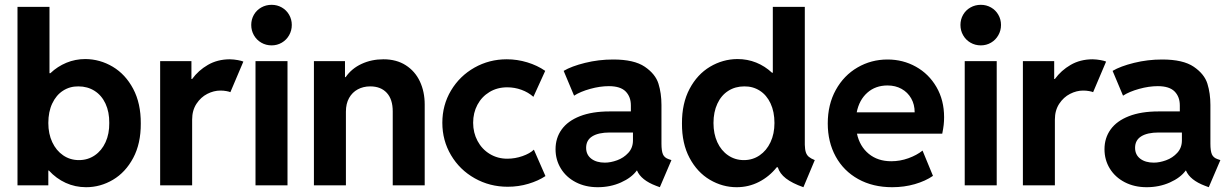

<svg xmlns="http://www.w3.org/2000/svg" viewBox="-20 -781 5189 809"><path d="M53.7 -752H188.5V-472.7H192.4Q222.2 -501 259.8 -516.6Q297.4 -532.2 339.8 -532.2Q401.4 -531.7 455.1 -499.8Q508.8 -467.8 541.3 -406.5Q573.7 -345.2 573.2 -260.7Q573.7 -176.3 541.3 -115.5Q508.8 -54.7 455.8 -23.4Q402.8 7.8 342.8 7.8Q296.9 7.8 256.8 -10.5Q216.8 -28.8 186 -62.5H183.6V0H53.7ZM440.4 -262.7Q440.9 -309.1 424.6 -344.2Q408.2 -379.4 378.4 -398.2Q348.6 -417 310.5 -417Q274.4 -417.5 245.6 -398.9Q216.8 -380.4 200.2 -345.2Q183.6 -310.1 183.6 -262.7Q183.6 -217.3 200.2 -181.9Q216.8 -146.5 246.1 -126.5Q275.4 -106.4 312.5 -106.4Q350.1 -106.4 379.4 -126.5Q408.7 -146.5 424.8 -181.9Q440.9 -217.3 440.4 -262.7Z M654.8 -523.4H786.6V-448.2H789.6Q815.9 -484.4 856 -507.6Q896 -530.8 947.8 -531.2Q965.8 -530.8 981.9 -527.8Q998 -524.9 1005.4 -521.5L950.7 -392.6Q945.8 -395 933.8 -397.2Q921.9 -399.4 908.7 -399.4Q880.9 -399.4 853.5 -385.5Q826.2 -371.6 807.9 -343.8Q789.6 -315.9 789.6 -277.3V0H654.8Z M1056.6 -523.4H1191.4V0H1056.6ZM1038.6 -675.8Q1038.6 -699.2 1049.8 -718.8Q1061 -738.3 1080.8 -749.5Q1100.6 -760.7 1124.5 -760.7Q1147.9 -760.7 1167.5 -749.5Q1187 -738.3 1198.2 -718.8Q1209.5 -699.2 1209.5 -675.8Q1209.5 -652.3 1198.2 -632.6Q1187 -612.8 1167.5 -601.3Q1147.9 -589.8 1124.5 -589.8Q1100.6 -589.8 1080.8 -601.3Q1061 -612.8 1049.8 -632.6Q1038.6 -652.3 1038.6 -675.8Z M1302.7 -523.4H1433.6V-456.1H1436.5Q1461.4 -492.2 1503.4 -511.7Q1545.4 -531.2 1595.7 -531.2Q1650.4 -531.2 1689.7 -506.1Q1729 -481 1749.3 -437.7Q1769.5 -394.5 1769.5 -340.8V0H1634.8V-311.5Q1634.8 -362.8 1609.6 -389.9Q1584.5 -417 1540 -417Q1510.7 -417 1487.5 -404.5Q1464.4 -392.1 1450.9 -368.2Q1437.5 -344.2 1437.5 -310.5V0H1302.7Z M1843.8 -263.7Q1843.8 -338.4 1880.4 -399.7Q1917 -460.9 1979.2 -496.1Q2041.5 -531.2 2115.2 -531.2Q2159.2 -531.2 2201.7 -518.3Q2244.1 -505.4 2277.3 -482.4L2227.5 -373Q2206.1 -392.1 2177.2 -402.6Q2148.4 -413.1 2117.2 -413.1Q2075.2 -413.1 2042.5 -393.3Q2009.8 -373.5 1991.7 -339.6Q1973.6 -305.7 1973.6 -263.7Q1973.6 -221.7 1992.2 -187Q2010.7 -152.3 2043.7 -132.3Q2076.7 -112.3 2117.2 -112.3Q2150.4 -112.3 2181.6 -123.3Q2212.9 -134.3 2229.5 -150.4L2278.3 -39.1Q2248 -19 2206.5 -6.6Q2165 5.9 2119.1 5.9Q2043.5 5.9 1980.2 -29.8Q1917 -65.4 1880.4 -127.2Q1843.8 -189 1843.8 -263.7Z M2320.8 -152.3Q2320.8 -199.7 2346.7 -235.6Q2372.6 -271.5 2423.8 -291.5Q2475.1 -311.5 2548.3 -311.5H2638.2V-336.9Q2638.2 -373.5 2616 -395.8Q2593.8 -418 2545.4 -418Q2508.3 -418 2466.8 -406.5Q2425.3 -395 2398.9 -377.9L2355 -482.4Q2388.2 -502 2445.3 -516.1Q2502.4 -530.3 2564 -530.3Q2651.9 -530.3 2696.8 -499.8Q2741.7 -469.2 2754.4 -428.5Q2767.1 -387.7 2767.1 -338.9V-175.8Q2767.1 -145 2773.4 -130.6Q2779.8 -116.2 2797.4 -110.4L2809.1 -106.4L2760.3 7.8L2744.6 2Q2681.2 -22 2664.1 -62.5H2663.1Q2641.1 -32.2 2596.4 -12.2Q2551.8 7.8 2498.5 7.8Q2446.8 7.8 2406.2 -13.2Q2365.7 -34.2 2343.3 -70.8Q2320.8 -107.4 2320.8 -152.3ZM2528.8 -95.7Q2552.7 -95.7 2580.3 -105.7Q2607.9 -115.7 2627.4 -137Q2647 -158.2 2647 -189.5V-222.7H2549.3Q2501.5 -222.7 2475.6 -206.5Q2449.7 -190.4 2449.7 -158.2Q2449.7 -128.9 2471.4 -112.3Q2493.2 -95.7 2528.8 -95.7Z M3257.3 -76.2H3252.9Q3221.2 -36.6 3177.7 -14.4Q3134.3 7.8 3084 7.8Q3024.4 7.8 2971.2 -23.4Q2918 -54.7 2885.5 -115.5Q2853 -176.3 2853.5 -260.7Q2853 -345.2 2885.5 -406.5Q2918 -467.8 2971.7 -499.8Q3025.4 -531.7 3086.9 -532.2Q3129.4 -532.2 3166.3 -517.3Q3203.1 -502.4 3232.9 -474.6H3236.3V-752H3371.1V-170.9Q3371.6 -150.9 3375.5 -139.2Q3379.4 -127.4 3388.2 -120.1Q3397 -112.8 3413.1 -106.4L3365.2 7.8Q3317.9 -8.8 3291.5 -29.3Q3265.1 -49.8 3257.3 -76.2ZM3243.2 -262.7Q3243.2 -310.1 3226.8 -345.2Q3210.4 -380.4 3181.4 -398.9Q3152.3 -417.5 3116.2 -417Q3078.1 -417 3048.6 -398.2Q3019 -379.4 3002.7 -344.2Q2986.3 -309.1 2986.3 -262.7Q2986.3 -217.3 3002.4 -181.9Q3018.6 -146.5 3047.9 -126.5Q3077.1 -106.4 3114.3 -106.4Q3151.4 -106.4 3180.7 -126.5Q3210 -146.5 3226.6 -181.9Q3243.2 -217.3 3243.2 -262.7Z M3467.8 -260.7Q3467.8 -340.8 3501.7 -402.1Q3535.6 -463.4 3593.3 -496.8Q3650.9 -530.3 3719.7 -530.3Q3784.7 -530.3 3839.1 -500Q3893.6 -469.7 3925.8 -414.3Q3958 -358.9 3958 -287.1Q3958 -270.5 3956.3 -255.1Q3954.6 -239.7 3950.2 -217.8H3590.8Q3602.5 -164.1 3640.6 -132.8Q3678.7 -101.6 3735.4 -101.6Q3772.5 -101.6 3807.6 -114.3Q3842.8 -127 3867.2 -146.5L3911.1 -40Q3879.4 -18.1 3834.5 -5.1Q3789.6 7.8 3739.3 7.8Q3657.7 7.8 3596.2 -26.4Q3534.7 -60.5 3501.2 -121.6Q3467.8 -182.6 3467.8 -260.7ZM3834 -307.6Q3834 -340.8 3819.3 -366.5Q3804.7 -392.1 3778.8 -406.5Q3752.9 -420.9 3719.7 -420.9Q3668.9 -420.9 3634.5 -390.4Q3600.1 -359.9 3589.8 -307.6Z M4044.9 -523.4H4179.7V0H4044.9ZM4026.9 -675.8Q4026.9 -699.2 4038.1 -718.8Q4049.3 -738.3 4069.1 -749.5Q4088.9 -760.7 4112.8 -760.7Q4136.2 -760.7 4155.8 -749.5Q4175.3 -738.3 4186.5 -718.8Q4197.8 -699.2 4197.8 -675.8Q4197.8 -652.3 4186.5 -632.6Q4175.3 -612.8 4155.8 -601.3Q4136.2 -589.8 4112.8 -589.8Q4088.9 -589.8 4069.1 -601.3Q4049.3 -612.8 4038.1 -632.6Q4026.9 -652.3 4026.9 -675.8Z M4290 -523.4H4421.9V-448.2H4424.8Q4451.2 -484.4 4491.2 -507.6Q4531.2 -530.8 4583 -531.2Q4601.1 -530.8 4617.2 -527.8Q4633.3 -524.9 4640.6 -521.5L4585.9 -392.6Q4581.1 -395 4569.1 -397.2Q4557.1 -399.4 4543.9 -399.4Q4516.1 -399.4 4488.8 -385.5Q4461.4 -371.6 4443.1 -343.8Q4424.8 -315.9 4424.8 -277.3V0H4290Z M4633.8 -152.3Q4633.8 -199.7 4659.7 -235.6Q4685.5 -271.5 4736.8 -291.5Q4788.1 -311.5 4861.3 -311.5H4951.2V-336.9Q4951.2 -373.5 4929 -395.8Q4906.7 -418 4858.4 -418Q4821.3 -418 4779.8 -406.5Q4738.3 -395 4711.9 -377.9L4668 -482.4Q4701.2 -502 4758.3 -516.1Q4815.4 -530.3 4877 -530.3Q4964.8 -530.3 5009.8 -499.8Q5054.7 -469.2 5067.4 -428.5Q5080.1 -387.7 5080.1 -338.9V-175.8Q5080.1 -145 5086.4 -130.6Q5092.8 -116.2 5110.4 -110.4L5122.1 -106.4L5073.2 7.8L5057.6 2Q4994.1 -22 4977.1 -62.5H4976.1Q4954.1 -32.2 4909.4 -12.2Q4864.7 7.8 4811.5 7.8Q4759.8 7.8 4719.2 -13.2Q4678.7 -34.2 4656.2 -70.8Q4633.8 -107.4 4633.8 -152.3ZM4841.8 -95.7Q4865.7 -95.7 4893.3 -105.7Q4920.9 -115.7 4940.4 -137Q4960 -158.2 4960 -189.5V-222.7H4862.3Q4814.5 -222.7 4788.6 -206.5Q4762.7 -190.4 4762.7 -158.2Q4762.7 -128.9 4784.4 -112.3Q4806.2 -95.7 4841.8 -95.7Z"/></svg>

Font: Reddit Sans Vanilla
Style: Bold
Weight: 700
Designer: Stephen Hutchings
Foundry: Reddit
Version: Version 1.013